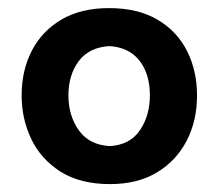

<svg xmlns="http://www.w3.org/2000/svg" viewBox="-20 -825 547 481"><path d="M255.9 -363.8Q180.7 -363.8 131.6 -395Q82.5 -426.3 58.3 -476.8Q34.2 -527.3 34.2 -585.9Q34.2 -648.4 59.6 -697.8Q85 -747.1 133.8 -775.9Q182.6 -804.7 252.9 -804.7Q325.7 -804.7 374.8 -775.6Q423.8 -746.6 448.7 -697Q473.6 -647.5 473.6 -585.9Q473.6 -522.9 447.8 -472.7Q421.9 -422.4 373.3 -393.1Q324.7 -363.8 255.9 -363.8ZM254.9 -459Q305.7 -461.9 330.6 -498.8Q355.5 -535.6 355.5 -585.9Q355.5 -639.6 329.6 -672.9Q303.7 -706.1 254.9 -709.5Q204.1 -707 177.7 -672.4Q151.4 -637.7 151.4 -585.9Q151.4 -535.2 177.5 -498.5Q203.6 -461.9 254.9 -459Z"/></svg>

Font: Pinar-FD Bold
Style: Regular
Weight: 700
Designer: Amin Abedi
Version: Version 3.000